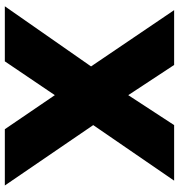

<svg xmlns="http://www.w3.org/2000/svg" viewBox="7 -748 741 795"><g transform="rotate(90 377.5 -350.5)"><path d="M249 -701 374 -511 498 -701H728L498 -366L748 0H515L374 -207L234 0H6L255 -357L22 -701Z"/></g></svg>

Font: CMG Sans ExtraBold
Style: Regular
Weight: 800
Designer: Julieta Ulanovsky
Foundry: Julieta Ulanovsky
Version: Version 7.200